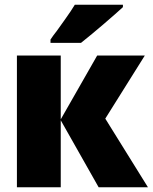

<svg xmlns="http://www.w3.org/2000/svg" viewBox="-20 -786 641 806"><path d="M588 -553 422 -288 601 0H394L235 -281V0H51V-553H235V-285L388 -553ZM496 -756Q469 -731 416.5 -686Q364 -641 320 -606H192V-620Q201 -634 219 -657Q229 -671 254 -706Q279 -741 294 -766H496Z"/></svg>

Font: Noto Sans Display Black Narrow
Style: Regular
Weight: 900
Width: 4
Designer: Monotype Design team
Foundry: Monotype Imaging Inc.
Version: Version 1.000